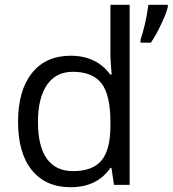

<svg xmlns="http://www.w3.org/2000/svg" viewBox="-20 -780 728 810"><path d="M450.2 -71.8H445.8Q389.6 9.8 277.8 9.8Q172.9 9.8 114.5 -62Q56.2 -133.8 56.2 -266.1Q56.2 -398.4 114.7 -471.7Q173.3 -544.9 277.8 -544.9Q386.7 -544.9 444.8 -465.8H451.2L447.8 -504.4L445.8 -542V-759.8H526.9V0H460.9ZM288.1 -58.1Q371.1 -58.1 408.4 -103.3Q445.8 -148.4 445.8 -249V-266.1Q445.8 -379.9 408 -428.5Q370.1 -477.1 287.1 -477.1Q215.8 -477.1 178 -421.6Q140.1 -366.2 140.1 -265.1Q140.1 -162.6 177.7 -110.4Q215.3 -58.1 288.1 -58.1ZM572.8 -611.8Q582 -638.7 591.6 -679.4Q601.1 -720.2 606 -759.8H688V-751Q682.6 -726.1 661.1 -680.2Q639.6 -634.3 616.7 -600.1H572.8Z"/></svg>

Font: HunimalSansv1.5
Style: Regular
Weight: 400
Foundry: Ascender Corporation
Version: Version 1.10